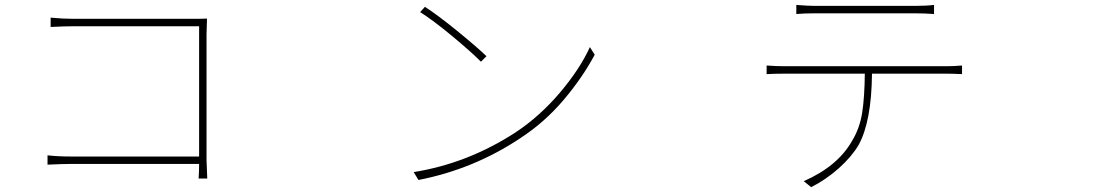

<svg xmlns="http://www.w3.org/2000/svg" viewBox="-20 -733 4540 783"><path d="M825.2 -4.9H790Q792 -34.2 792 -64.5H272.5Q238.3 -64.5 173.8 -61.5V-99.6Q214.8 -94.7 271.5 -94.7H792V-626H283.2Q242.2 -626 186.5 -623V-661.1Q235.4 -656.2 282.2 -656.2H762.7Q800.8 -656.2 824.2 -657.2Q822.3 -614.3 822.3 -594.7V-80.1Z M1712.9 -705.1Q1764.6 -671.9 1843.3 -607.9Q1921.9 -543.9 1963.9 -503.9L1941.4 -481.4Q1899.4 -523.4 1822.8 -586.9Q1746.1 -650.4 1693.4 -683.6ZM1667 -31.2Q1887.7 -66.4 2083 -193.4Q2181.6 -258.8 2263.2 -355Q2344.7 -451.2 2385.7 -541L2405.3 -509.8Q2354.5 -415 2277.8 -324.7Q2201.2 -234.4 2102.5 -169.9Q1912.1 -43 1686.5 1Z M3710 -678.7H3303.7Q3259.8 -678.7 3227.5 -675.8V-712.9Q3278.3 -709 3301.8 -709H3710Q3756.8 -709 3789.1 -712.9V-675.8Q3751 -678.7 3710 -678.7ZM3183.6 -462.9H3837.9Q3869.1 -462.9 3903.3 -465.8V-430.7Q3866.2 -432.6 3837.9 -432.6H3536.1Q3534.2 -237.3 3481.4 -141.6Q3453.1 -93.8 3401.4 -47.4Q3349.6 -1 3288.1 30.3L3257.8 5.9Q3395.5 -54.7 3454.1 -157.2Q3486.3 -210 3496.1 -273.4Q3505.9 -336.9 3506.8 -432.6H3183.6Q3133.8 -432.6 3106.4 -430.7V-465.8Q3144.5 -462.9 3183.6 -462.9Z"/></svg>

Font: Bpmf Zihi Sans ExtraLight
Style: ExtraLight
Weight: 250
Foundry: But Ko
Version: Version 1.320